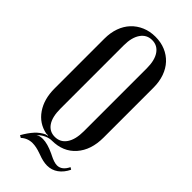

<svg xmlns="http://www.w3.org/2000/svg" viewBox="-256 -767 938 938"><g transform="rotate(45 213.5 -298.0)"><path d="M184 6V4H171Q112 -8 78 -57.5Q44 -107 44 -180V-525Q44 -566 56 -599.5Q68 -633 90.5 -657Q113 -681 144.5 -694.5Q176 -708 214 -708Q252 -708 283 -695Q314 -682 336.5 -658Q359 -634 371 -600Q383 -566 383 -525V-180Q383 -94 337.5 -42.5Q292 9 214 9Q197 9 177.5 18Q158 27 143 43Q155 34 178 34Q210 34 257 56L265 60Q298 77 318 77Q351 77 371 36L382 43Q366 76 341 94Q316 112 284 112Q257 112 221 98L215 96Q182 84 157 84Q123 84 98 107L86 100Q106 65 126 43Q146 21 172 9ZM134 -131Q134 -74 154.5 -44Q175 -14 212 -14Q250 -14 271.5 -45.5Q293 -77 293 -134V-569Q293 -624 272 -654.5Q251 -685 214 -685Q177 -685 155.5 -654Q134 -623 134 -569Z"/></g></svg>

Font: Moniqa SemBd Heading
Style: Regular
Weight: 600
Designer: Rajesh Rajput
Foundry: Rajesh Rajput
Version: Version 1.000